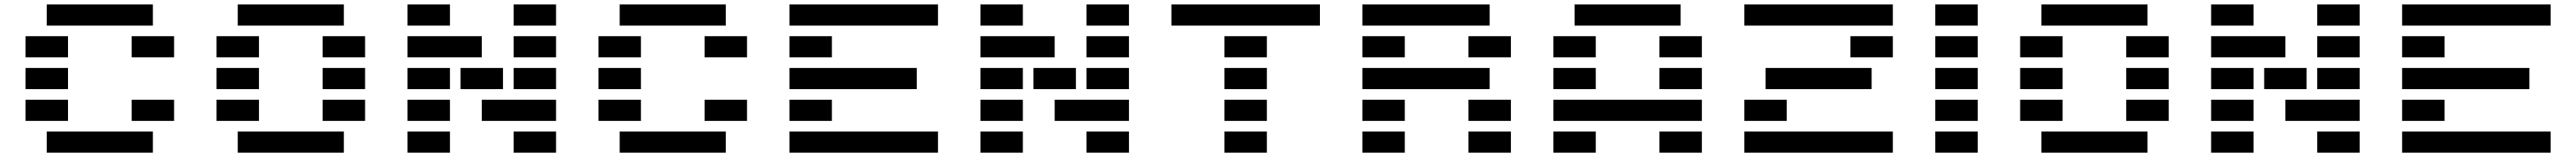

<svg xmlns="http://www.w3.org/2000/svg" viewBox="-20 -704 11856 724"><path d="M195.3 0V-97.7H683.6V0ZM683.6 -683.6V-585.9H195.3V-683.6ZM97.7 -439.5V-537.1H293V-439.5ZM585.9 -439.5V-537.1H781.2V-439.5ZM97.7 -293V-390.6H293V-293ZM97.7 -146.5V-244.1H293V-146.5ZM585.9 -146.5V-244.1H781.2V-146.5Z M1074.2 0V-97.7H1562.5V0ZM1562.5 -683.6V-585.9H1074.2V-683.6ZM976.6 -439.5V-537.1H1171.9V-439.5ZM1464.8 -439.5V-537.1H1660.2V-439.5ZM976.6 -293V-390.6H1171.9V-293ZM1464.8 -293V-390.6H1660.2V-293ZM976.6 -146.5V-244.1H1171.9V-146.5ZM1464.8 -146.5V-244.1H1660.2V-146.5Z M1855.5 -585.9V-683.6H2050.8V-585.9ZM2343.8 -585.9V-683.6H2539.1V-585.9ZM1855.5 -439.5V-537.1H2197.3V-439.5ZM2343.8 -439.5V-537.1H2539.1V-439.5ZM1855.5 -293V-390.6H2050.8V-293ZM2099.6 -293V-390.6H2294.9V-293ZM2343.8 -293V-390.6H2539.1V-293ZM1855.5 -146.5V-244.1H2050.8V-146.5ZM2539.1 -244.1V-146.5H2197.3V-244.1ZM1855.5 0V-97.7H2050.8V0ZM2343.8 0V-97.7H2539.1V0Z M2832 0V-97.7H3320.3V0ZM3320.3 -683.6V-585.9H2832V-683.6ZM2734.4 -439.5V-537.1H2929.7V-439.5ZM3222.7 -439.5V-537.1H3418V-439.5ZM2734.4 -293V-390.6H2929.7V-293ZM2734.4 -146.5V-244.1H2929.7V-146.5ZM3222.7 -146.5V-244.1H3418V-146.5Z M4296.9 -97.7V0H3613.3V-97.7ZM3613.3 -585.9V-683.6H4296.9V-585.9ZM3613.3 -439.5V-537.1H3808.6V-439.5ZM3613.3 -293V-390.6H4199.2V-293ZM3613.3 -146.5V-244.1H3808.6V-146.5Z M4492.2 -585.9V-683.6H4687.5V-585.9ZM4980.5 -585.9V-683.6H5175.8V-585.9ZM4492.2 -439.5V-537.1H4834V-439.5ZM4980.5 -439.5V-537.1H5175.8V-439.5ZM4492.2 -293V-390.6H4687.5V-293ZM4736.3 -293V-390.6H4931.6V-293ZM4980.5 -293V-390.6H5175.8V-293ZM4492.2 -146.5V-244.1H4687.5V-146.5ZM5175.8 -244.1V-146.5H4834V-244.1ZM4492.2 0V-97.7H4687.5V0ZM4980.5 0V-97.7H5175.8V0Z M5615.2 0V-97.7H5810.5V0ZM5371.1 -585.9V-683.6H6054.7V-585.9ZM5615.2 -439.5V-537.1H5810.5V-439.5ZM5615.2 -293V-390.6H5810.5V-293ZM5615.2 -146.5V-244.1H5810.5V-146.5Z M6738.3 0V-97.7H6933.6V0ZM6835.9 -683.6V-585.9H6250V-683.6ZM6250 -439.5V-537.1H6445.3V-439.5ZM6738.3 -439.5V-537.1H6933.6V-439.5ZM6250 -293V-390.6H6835.9V-293ZM6250 -146.5V-244.1H6445.3V-146.5ZM6738.3 -146.5V-244.1H6933.6V-146.5ZM6250 0V-97.7H6445.3V0Z M7617.2 0V-97.7H7812.5V0ZM7714.8 -683.6V-585.9H7226.6V-683.6ZM7128.9 -439.5V-537.1H7324.2V-439.5ZM7617.2 -439.5V-537.1H7812.5V-439.5ZM7128.9 -293V-390.6H7324.2V-293ZM7617.2 -293V-390.6H7812.5V-293ZM7812.5 -244.1V-146.5H7128.9V-244.1ZM7128.9 0V-97.7H7324.2V0Z M8691.4 -97.7V0H8007.8V-97.7ZM8007.8 -585.9V-683.6H8691.4V-585.9ZM8496.1 -439.5V-537.1H8691.4V-439.5ZM8105.5 -293V-390.6H8593.8V-293ZM8007.8 -146.5V-244.1H8203.1V-146.5Z M8886.7 -585.9V-683.6H9082V-585.9ZM8886.7 0V-97.7H9082V0ZM8886.7 -146.5V-244.1H9082V-146.5ZM8886.7 -293V-390.6H9082V-293ZM8886.7 -439.5V-537.1H9082V-439.5Z M9375 0V-97.7H9863.3V0ZM9863.3 -683.6V-585.9H9375V-683.6ZM9277.3 -439.5V-537.1H9472.7V-439.5ZM9765.6 -439.5V-537.1H9960.9V-439.5ZM9277.3 -293V-390.6H9472.7V-293ZM9765.6 -293V-390.6H9960.9V-293ZM9277.3 -146.5V-244.1H9472.7V-146.5ZM9765.6 -146.5V-244.1H9960.9V-146.5Z M10156.2 -585.9V-683.6H10351.6V-585.9ZM10644.5 -585.9V-683.6H10839.8V-585.9ZM10156.2 -439.5V-537.1H10498V-439.5ZM10644.5 -439.5V-537.1H10839.8V-439.5ZM10156.2 -293V-390.6H10351.6V-293ZM10400.4 -293V-390.6H10595.7V-293ZM10644.5 -293V-390.6H10839.8V-293ZM10156.2 -146.5V-244.1H10351.6V-146.5ZM10839.8 -244.1V-146.5H10498V-244.1ZM10156.2 0V-97.7H10351.6V0ZM10644.5 0V-97.7H10839.8V0Z M11718.8 -97.7V0H11035.2V-97.7ZM11035.2 -585.9V-683.6H11718.8V-585.9ZM11035.2 -439.5V-537.1H11230.5V-439.5ZM11035.2 -293V-390.6H11621.1V-293ZM11035.2 -146.5V-244.1H11230.5V-146.5Z"/></svg>

Font: Trigram
Style: Regular
Weight: 400
Designer: GGBotNet
Foundry: GGBotNet
Version: 1.05